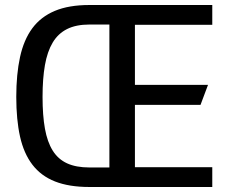

<svg xmlns="http://www.w3.org/2000/svg" viewBox="-20 -747 900 767"><path d="M519 -648V-408H811L781 -328H519V-79H828V0H337Q256 0 200 -22Q144 -44 109.5 -89Q75 -134 60 -201.5Q45 -269 45 -360Q45 -450 60 -519Q75 -588 109 -634Q143 -680 199 -703.5Q255 -727 337 -727H828V-648ZM337 -649Q284 -649 248 -631Q212 -613 190.5 -577Q169 -541 159.5 -487Q150 -433 150 -360Q150 -286 159.5 -233Q169 -180 190.5 -145.5Q212 -111 248 -94.5Q284 -78 337 -78H417V-649Z"/></svg>

Font: BM YEONSUNG
Style: Regular
Weight: 400
Designer: Bongjin Kim; Myungsoo Han; Jaehyun Keum; Jihee Min; Dokyung Lee; Chorong Kim; Jooyeon Kang; Sang-a Kim;
Foundry: Sandoll Communications Inc.
Version: Version 1.000;PS 1;hotconv 16.6.51;makeotf.lib2.5.65220